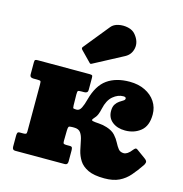

<svg xmlns="http://www.w3.org/2000/svg" viewBox="-121 -940 1020 1070"><g transform="rotate(15 389.0 -404.5)"><path d="M771 -109Q745.5 -71.5 720.2 -42.2Q695 -13 661 3.5Q627 20 576 20Q515.5 20 481.2 3.5Q447 -13 430.5 -39.2Q414 -65.5 407.2 -95Q400.5 -124.5 395.5 -150.8Q390.5 -177 379 -193.5Q367.5 -210 341 -210H329Q312.5 -210 309.5 -205.2Q306.5 -200.5 306 -184L305 -122Q305 -110.5 309 -107.8Q313 -105 325 -105H344.5Q355 -105 357.5 -99Q360 -93 360 -82V-19.5Q360 0 343.5 0H56.5Q40 0 40 -19.5V-82Q40 -93 42.5 -99Q45 -105 55.5 -105H75Q87 -105 91 -107.8Q95 -110.5 95 -122V-391.5Q95 -409 92 -412Q89 -415 71.5 -415H51Q41.5 -415 35.8 -419Q30 -423 30 -436V-503Q30 -514.5 33.5 -517.2Q37 -520 48 -520H347Q358.5 -520 361.8 -517.2Q365 -514.5 365 -503V-436Q365 -423 359.2 -419Q353.5 -415 344 -415H329.5Q312 -415 308.5 -412Q305 -409 305 -391L306 -329Q306.5 -319.5 307.5 -314.8Q308.5 -310 324.5 -310H328.5Q344.5 -310 354.5 -329.8Q364.5 -349.5 372.5 -381Q395 -465.5 445.5 -501.2Q496 -537 574.5 -537Q625 -537 663.5 -518.2Q702 -499.5 723.5 -467Q745 -434.5 745 -393.5Q745 -327.5 708 -297.5Q671 -267.5 618.5 -267.5Q573.5 -267.5 544.5 -290.5Q515.5 -313.5 515.5 -353Q515.5 -377.5 524.8 -391.5Q534 -405.5 546 -413.5Q558 -421.5 567.2 -427Q576.5 -432.5 576.5 -440Q576.5 -449.5 561 -449.5Q530 -449.5 501.8 -425.8Q473.5 -402 462.5 -351Q458.5 -331.5 452 -316.2Q445.5 -301 431.5 -286.5Q420.5 -274.5 432.5 -271.8Q444.5 -269 468.2 -267.8Q492 -266.5 515 -259Q548 -248.5 565 -229.5Q582 -210.5 592 -190.8Q602 -171 613 -157.2Q624 -143.5 644.5 -143.5Q654.5 -143.5 666 -151Q677.5 -158.5 690.5 -175.5Q695 -181.5 700.5 -185Q706 -188.5 714 -182.5L765 -145.5Q780 -134.5 777.5 -124.5Q775 -114.5 771 -109ZM329 -582.5 272.5 -640.5Q264 -649.5 273 -658.5L390 -803Q404 -820.5 431.2 -826.5Q458.5 -832.5 486.8 -826.2Q515 -820 531 -800Q561 -763 553.8 -724.8Q546.5 -686.5 512.5 -668.5L344.5 -579.5Q339 -576 336 -577Q333 -578 329 -582.5Z"/></g></svg>

Font: Besley* Fatface
Style: Regular
Weight: 900
Designer: Owen Earl
Foundry: indestructible type*
Version: Version 3.000; ttfautohint (v1.8.3)